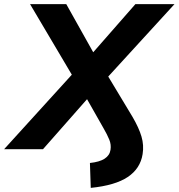

<svg xmlns="http://www.w3.org/2000/svg" viewBox="-81 -725 868 933"><path d="M360 188 356 67Q403 62 427.5 46Q452 30 456 3Q460 -22 450 -46.5Q440 -71 422 -102L342 -243L128 0H-61L268 -362L65 -705H241L372 -471L577 -705H767L445 -353L563 -157Q594 -104 606.5 -61.5Q619 -19 612 24Q601 94 540 135Q479 176 360 188Z"/></svg>

Font: Winston
Style: Bold Italic
Weight: 700
Italic angle: -9°
Designer: Original fonts by Vernon Adams / Changes by Cristiano Sobral
Foundry: Original fonts by Vernon Adams / Changes by Cristiano Sobral
Version: Version 2.503;July 17, 2020;FontCreator 13.0.0.2655 64-bit